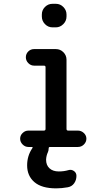

<svg xmlns="http://www.w3.org/2000/svg" viewBox="-20 -780 540 1019"><path d="M258.8 -759.8H276.4Q299.8 -759.8 316.4 -742.7Q333 -725.6 333 -703.1V-692.4Q333 -668.9 315.9 -651.9Q298.8 -634.8 276.4 -634.8H258.8Q235.4 -634.8 218.8 -651.9Q202.1 -668.9 202.1 -692.4V-703.1Q202.1 -726.6 218.8 -743.2Q235.4 -759.8 258.8 -759.8ZM130.9 0Q113.3 0 100.1 -13.2Q86.9 -26.4 86.9 -43.9Q86.9 -61.5 100.1 -74.2Q113.3 -86.9 130.9 -86.9H212.9Q221.7 -86.9 221.7 -95.7V-423.8Q221.7 -431.6 212.9 -431.6H161.1Q143.6 -431.6 130.4 -444.8Q117.2 -458 117.2 -476.1Q117.2 -494.1 129.9 -506.8Q142.6 -519.5 161.1 -519.5H276.4Q299.8 -519.5 316.4 -502.9Q333 -486.3 333 -462.9V-95.7Q333 -86.9 341.8 -86.9H393.6Q411.1 -86.9 424.8 -74.2Q438.5 -61.5 438.5 -43.9Q438.5 -26.4 425.3 -13.2Q412.1 0 393.6 0H245.1Q238.3 0 238.3 7.8Q238.3 18.6 234.4 27.3Q225.6 45.9 224.6 67.4Q224.6 96.7 242.7 113.3Q260.7 129.9 292 129.9Q319.3 129.9 342.8 123Q358.4 118.2 372.1 127.4Q385.7 136.7 385.7 153.3Q385.7 175.8 373.5 192.9Q361.3 210 339.8 213.9Q307.6 219.7 278.3 219.7Q201.2 219.7 162.6 186.5Q124 153.3 124 97.7Q124 46.9 151.4 6.8Q156.2 0 148.4 0Z"/></svg>

Font: Rounded Mgen+ 1m medium
Style: Regular
Weight: 500
Designer: [Source Han Sans]
Ryoko NISHIZUKA  (kana & ideographs); Paul D. Hunt (Latin, Greek & Cyrillic); Wenlong ZHANG  (bopomofo
Version: Version 1.059.20150602